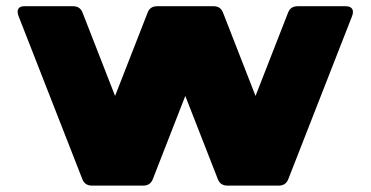

<svg xmlns="http://www.w3.org/2000/svg" viewBox="-20 -582 1162 602"><path d="M268.6 0H428.7C443.4 0 453.6 -6.3 459 -20L561 -281.2L663.1 -20C668.5 -6.3 678.7 0 693.4 0H853.5C868.2 0 878.4 -6.3 883.8 -20L1084 -531.7C1091.3 -550.8 1083.5 -562.5 1064 -562.5H913.6C898.9 -562.5 888.7 -556.6 883.3 -542.5L781.2 -281.2L679.2 -542.5C673.8 -556.6 663.6 -562.5 648.9 -562.5H473.1C458.5 -562.5 448.2 -556.6 442.9 -542.5L340.8 -281.2L238.8 -542.5C233.4 -556.6 223.1 -562.5 208.5 -562.5H56.2C37.6 -562.5 30.8 -550.8 38.1 -531.7L238.3 -20C243.7 -6.3 253.9 0 268.6 0Z"/></svg>

Font: Gyrotrope Black
Style: Regular
Weight: 900
Designer: David Moles
Version: Version 1.003;Glyphs 3.3.1 (3343)